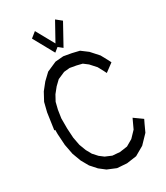

<svg xmlns="http://www.w3.org/2000/svg" viewBox="-255 -1173 1109 1282"><g transform="rotate(-30 299.0 -532.0)"><path d="M513.2 -240.7 576.7 -195.3 562.5 -166 537.1 -110.8 475.1 -46.4 405.3 -6.3 329.1 4.4 255.4 -1 189.5 -28.3 144 -63.5 102.1 -110.4 70.3 -166.5 45.4 -233.4 30.8 -310.1 25.4 -396V-428.7H18.6L37.1 -557.6L54.7 -627.9L87.9 -689.5L129.9 -742.2L179.2 -789.1L254.9 -822.3L317.4 -827.6L377.9 -816.9L433.1 -803.7L483.9 -765.6L536.1 -707.5L566.9 -650.9L576.2 -631.8L513.7 -585.4L504.4 -604L480 -649.4L439.9 -693.8L405.8 -719.7L364.3 -730L314.9 -738.8L270.5 -734.4L215.3 -710.4L179.2 -675.8L145.5 -633.8L121.6 -589.8L108.4 -536.6L99.1 -475.1V-397L103.5 -323.2L115.2 -261.7L134.8 -210L157.7 -168.9L189 -134.3L221.7 -109.4L270 -88.9L326.7 -84.5L384.8 -92.8L434.6 -121.6L479.5 -168.5L499 -210.4ZM435.1 -1034.2 347.2 -875 315.4 -900.4 283.7 -875 195.8 -1034.2 237.8 -1067.9 315.4 -927.7 393.1 -1067.9Z"/></g></svg>

Font: Gap Sans
Style: Regular
Weight: 400
Designer: Alexandre Liziard and Étienne Ozeray
Foundry: Interstices.io
Version: Version 1.6.1 - December 3. 2014